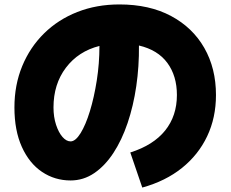

<svg xmlns="http://www.w3.org/2000/svg" viewBox="-20 -782 1040 865"><path d="M621 63 567 -95Q671 -128 724 -194Q777 -260 777 -354Q777 -440 734 -498.5Q691 -557 606 -577Q607 -483 594 -394Q581 -305 555 -228Q529 -151 491 -93Q453 -35 404.5 -2Q356 31 298 31Q227 31 169.5 -7.5Q112 -46 78.5 -120Q45 -194 45 -298Q45 -399 80 -484Q115 -569 178.5 -631.5Q242 -694 328.5 -728Q415 -762 518 -762Q653 -762 750.5 -710Q848 -658 900.5 -566Q953 -474 953 -354Q953 -252 913.5 -168.5Q874 -85 800 -25.5Q726 34 621 63ZM221 -298Q221 -255 232.5 -220Q244 -185 261.5 -165Q279 -145 298 -145Q320 -145 343 -182Q366 -219 385 -281Q404 -343 416 -419.5Q428 -496 428 -575Q333 -551 277 -477Q221 -403 221 -298Z"/></svg>

Font: Murecho Black
Style: Regular
Weight: 900
Designer: Neil Summerour
Foundry: Positype
Version: Version 1.010; ttfautohint (v1.8.3)